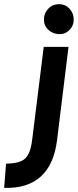

<svg xmlns="http://www.w3.org/2000/svg" viewBox="-106 -725 375 922"><path d="M178 -561Q147 -562 125.5 -582.5Q104 -603 105 -634Q106 -663 126.5 -684Q147 -705 178 -705Q207 -705 227 -684Q247 -663 248 -634Q249 -603 228 -581.5Q207 -560 178 -561ZM-86 177 -77 61Q-31 60 -6 49.5Q19 39 31.5 13Q44 -13 49 -58L104 -500H223L168 -52Q153 67 88.5 124Q24 181 -86 177Z"/></svg>

Font: Kulim Park
Style: Bold Italic
Weight: 700
Italic angle: -8°
Designer: Noponies / Dale Sattler
Foundry: Noponies
Version: Version 1.000; ttfautohint (v1.8.3)